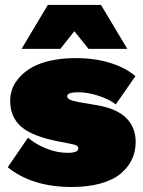

<svg xmlns="http://www.w3.org/2000/svg" viewBox="-20 -744 578 774"><path d="M493.2 -546.9H336.9L279.8 -618.2L223.1 -546.9H66.9L172.9 -724.1H387.2ZM269 9.8Q109.4 9.8 11.2 -69.8L92.8 -189Q121.6 -163.6 165.5 -145.8Q209.5 -127.9 252 -127.9Q295.9 -127.9 295.9 -146Q295.9 -153.3 288.1 -157.5Q280.3 -161.6 255.9 -166L220.2 -172.9Q112.3 -193.4 66.7 -232.2Q21 -271 21 -337.9Q21 -363.3 30 -387.2Q39.1 -411.1 59.6 -433.6Q80.1 -456.1 109.9 -472.9Q139.6 -489.7 184.8 -499.8Q230 -509.8 285.2 -509.8Q361.8 -509.8 424.1 -490.5Q486.3 -471.2 525.9 -437L446.8 -323.2Q418.5 -344.7 375.5 -358.4Q332.5 -372.1 295.9 -372.1Q251 -372.1 251 -356Q251 -348.1 261.5 -342.5Q272 -336.9 299.8 -332L371.1 -319.8Q450.2 -306.6 488.5 -268.6Q526.9 -230.5 526.9 -171.9Q526.9 -133.8 512 -101.8Q497.1 -69.8 467 -44.4Q437 -19 386.2 -4.6Q335.4 9.8 269 9.8Z"/></svg>

Font: Work Sans Black
Style: Regular
Weight: 900
Designer: Wei Huang
Foundry: Wei Huang
Version: Version 2.012